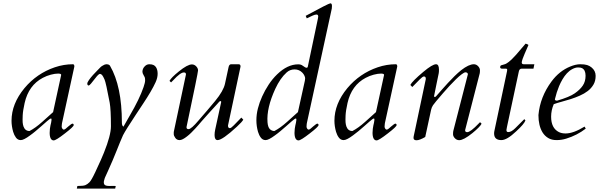

<svg xmlns="http://www.w3.org/2000/svg" viewBox="-20 -823 3575 1146"><path d="M284.2 -115.7Q278.8 -115.7 260.3 -99.4Q241.7 -83 226.1 -69.3Q210.4 -55.7 193.1 -41Q175.8 -26.4 159.2 -14.6Q121.6 13.2 104 13.2Q86.4 13.2 75.4 -1.5Q64.5 -16.1 58.6 -36.1Q48.8 -70.3 48.8 -102.1Q48.8 -203.6 126 -296.9Q199.7 -384.8 307.1 -421.4Q360.4 -439.5 415.5 -439.5Q423.8 -439.5 423.8 -425.8L350.1 -87.9Q349.6 -84 349.1 -80.1Q348.1 -73.2 348.1 -67.1Q348.1 -61 352.1 -55.2Q356 -49.3 360.6 -49.3Q365.2 -49.3 372.3 -54.9Q379.4 -60.5 386.7 -67.4Q407.2 -85 412.1 -85Q419.9 -85 419.9 -76.2Q419.9 -66.9 367.2 -26.4Q314 15.1 300.3 15.1Q285.2 15.1 279.3 -4.9Q276.4 -15.6 276.4 -29.1Q276.4 -42.5 277.8 -53.7Q279.3 -64.9 281.2 -74Q283.2 -83 285.2 -91.1Q287.1 -99.1 287.6 -107.4Q288.1 -115.7 284.2 -115.7ZM345.2 -376Q345.2 -383.8 326.7 -383.8Q308.1 -383.8 283.2 -377.2Q258.3 -370.6 235.4 -358.4Q150.9 -314 127 -208Q116.7 -162.1 115.5 -134.3Q114.3 -106.4 115.2 -93.3Q116.2 -80.1 120.1 -68.4Q129.9 -41 156.2 -41Q191.4 -59.1 232.2 -95.7Q272.9 -132.3 296.9 -153.8Z M600.6 87.9Q642.1 -15.6 642.1 -68.8Q642.1 -169.9 634.8 -210Q612.3 -329.6 604.2 -347.9Q596.2 -366.2 590.3 -373.8Q584.5 -381.3 576.7 -382.3Q567.4 -380.9 549.8 -357.4Q516.1 -312.5 509.8 -312.5Q506.8 -312.5 503.9 -314.9Q501 -317.4 501 -324.2Q501 -331.1 511.2 -345.7Q521.5 -360.4 534.9 -375.2Q548.3 -390.1 561 -402.6Q573.7 -415 576.7 -418.7Q579.6 -422.4 583.7 -425.5Q587.9 -428.7 593.3 -431.6Q606 -439.5 614.3 -439.5Q631.8 -439.5 636.7 -430.2Q707.5 -308.6 707.5 -90.8Q707.5 -73.2 716.8 -66.9L754.9 -133.8Q812 -231 836.9 -303.2Q846.2 -330.1 846.2 -343Q846.2 -356 843.8 -362.1Q841.3 -368.2 837.9 -373Q830.1 -386.2 830.1 -394.3Q830.1 -402.3 833 -410.4Q835.9 -418.5 841.8 -424.8Q854.5 -439.5 870.8 -439.5Q887.2 -439.5 896.5 -434.8Q905.8 -430.2 911.1 -421.9Q920.9 -406.7 920.9 -382.8Q920.9 -358.9 908.9 -332.5Q897 -306.2 878.2 -274.2Q859.4 -242.2 835.9 -206.8Q812.5 -171.4 789.6 -136.7Q731.4 -48.8 714.4 -16.1Q697.3 22.5 676.3 75.9Q655.3 129.4 625 196.3L606.4 237.3Q605.5 239.3 604.5 242.7Q603.5 246.1 602.5 250Q599.6 257.8 599.6 265.4Q599.6 272.9 603 278.3Q609.4 287.6 636.7 287.1Q641.1 286.6 649.2 286.6Q657.2 286.6 670.9 287.1L667.5 302.7H438.5L441.9 287.1Q476.6 287.1 489 282.2Q501.5 277.3 513.7 265.1Q525.9 252.9 549.1 203.4Q572.3 153.8 582 131.8Q591.8 109.9 600.6 87.9Z M1415.5 -427.7V-424.8Q1415.5 -423.3 1340.8 -73.7Q1340.8 -58.1 1352.1 -58.1Q1359.4 -58.1 1376 -75.4Q1392.6 -92.8 1420.4 -121.1L1432.1 -108.9Q1425.8 -96.2 1394 -66.9Q1307.6 13.2 1278.8 13.2Q1260.7 13.2 1260.7 -17.6Q1260.7 -32.2 1264.6 -50.3L1300.3 -214.4Q1300.3 -219.7 1296.1 -219.7Q1292 -219.7 1288.3 -215.6Q1284.7 -211.4 1277.1 -202.9Q1269.5 -194.3 1256.6 -180.4Q1243.7 -166.5 1230.5 -151.9Q1193.4 -110.8 1184.1 -99.9Q1174.8 -88.9 1165.3 -77.9Q1155.8 -66.9 1144.5 -54.7Q1133.3 -42.5 1120.8 -30.3Q1108.4 -18.1 1096.2 -8.8Q1068.4 13.2 1052 13.2Q1035.6 13.2 1026.4 0.2Q1017.1 -12.7 1017.1 -22.5V-34.2Q1017.1 -37.1 1018.1 -40L1089.8 -377.9V-379.9Q1089.8 -390.6 1077.6 -390.6Q1056.6 -390.6 1014.2 -344.2Q1004.9 -334.5 1001 -331.1L991.7 -340.3Q1001.5 -359.4 1047.4 -396.5Q1099.1 -438.5 1125.5 -438.5Q1140.1 -438.5 1151.1 -427Q1162.1 -415.5 1162.1 -402.6Q1162.1 -389.6 1093.3 -64.9V-63Q1093.3 -52.2 1105.5 -52.2Q1121.6 -52.2 1166 -105Q1177.2 -118.2 1189.9 -132.8Q1202.6 -147.5 1215.3 -162.1Q1242.7 -194.3 1264.2 -220.2Q1313.5 -280.3 1322.8 -322.8L1343.8 -419.9Q1347.2 -439.5 1359.4 -439.5H1403.8Q1415.5 -439.5 1415.5 -427.7Z M1804.7 -728.5Q1942.4 -803.2 1951.9 -803.2Q1961.4 -803.2 1961.4 -787.1Q1961.4 -781.7 1960.4 -772L1811.5 -87.9Q1811 -84 1810.5 -80.1Q1809.6 -73.2 1809.6 -67.1Q1809.6 -61 1813.5 -55.2Q1817.4 -49.3 1822 -49.3Q1826.7 -49.3 1833.7 -54.9Q1840.8 -60.5 1848.1 -67.4Q1868.7 -85 1873.5 -85Q1881.3 -85 1881.3 -76.2Q1881.3 -66.9 1828.6 -26.4Q1775.4 15.1 1761.7 15.1Q1746.6 15.1 1740.7 -4.9Q1737.8 -15.6 1737.8 -29.1Q1737.8 -42.5 1739.3 -53.7Q1740.7 -64.9 1742.7 -74Q1744.6 -83 1746.6 -91.1Q1748.5 -99.1 1749 -107.4Q1749.5 -115.7 1745.6 -115.7Q1740.2 -115.7 1721.7 -99.4Q1703.1 -83 1687.5 -69.3Q1671.9 -55.7 1654.5 -41Q1637.2 -26.4 1620.6 -14.6Q1583 13.2 1565.4 13.2Q1547.9 13.2 1536.9 -1.5Q1525.9 -16.1 1520 -36.1Q1510.3 -70.3 1510.3 -105.2Q1510.3 -140.1 1519.3 -175.5Q1528.3 -210.9 1544.7 -247.3Q1561 -283.7 1583.7 -318.1Q1606.4 -352.5 1634.3 -379.4Q1695.8 -439 1759.8 -439Q1776.4 -439 1785.6 -431.6Q1803.2 -418.5 1809.6 -418.5Q1815.9 -418.5 1816.9 -423.8L1877.4 -711.4Q1879.4 -719.2 1879.4 -724.1Q1879.4 -736.3 1868.7 -736.3Q1859.4 -736.3 1844 -729Q1828.6 -721.7 1811 -713.4ZM1623 -292.5Q1570.3 -177.7 1576.7 -93.3Q1579.1 -63.5 1590.8 -52.2Q1602.5 -41 1617.7 -41Q1652.8 -59.1 1693.6 -95.7Q1734.4 -132.3 1758.3 -153.8L1799.8 -341.8Q1801.3 -349.6 1801.3 -355.7Q1801.3 -361.8 1797.1 -371.1Q1793 -380.4 1785.2 -388.7Q1766.1 -408.7 1738.3 -408.7Q1710.9 -408.7 1690.9 -390.6Q1652.3 -356 1623 -292.5Z M2211.4 -115.7Q2206.1 -115.7 2187.5 -99.4Q2168.9 -83 2153.3 -69.3Q2137.7 -55.7 2120.4 -41Q2103 -26.4 2086.4 -14.6Q2048.8 13.2 2031.2 13.2Q2013.7 13.2 2002.7 -1.5Q1991.7 -16.1 1985.8 -36.1Q1976.1 -70.3 1976.1 -102.1Q1976.1 -203.6 2053.2 -296.9Q2127 -384.8 2234.4 -421.4Q2287.6 -439.5 2342.8 -439.5Q2351.1 -439.5 2351.1 -425.8L2277.3 -87.9Q2276.9 -84 2276.4 -80.1Q2275.4 -73.2 2275.4 -67.1Q2275.4 -61 2279.3 -55.2Q2283.2 -49.3 2287.8 -49.3Q2292.5 -49.3 2299.6 -54.9Q2306.6 -60.5 2314 -67.4Q2334.5 -85 2339.4 -85Q2347.2 -85 2347.2 -76.2Q2347.2 -66.9 2294.4 -26.4Q2241.2 15.1 2227.5 15.1Q2212.4 15.1 2206.5 -4.9Q2203.6 -15.6 2203.6 -29.1Q2203.6 -42.5 2205.1 -53.7Q2206.5 -64.9 2208.5 -74Q2210.4 -83 2212.4 -91.1Q2214.4 -99.1 2214.8 -107.4Q2215.3 -115.7 2211.4 -115.7ZM2272.5 -376Q2272.5 -383.8 2253.9 -383.8Q2235.4 -383.8 2210.4 -377.2Q2185.5 -370.6 2162.6 -358.4Q2078.1 -314 2054.2 -208Q2043.9 -162.1 2042.7 -134.3Q2041.5 -106.4 2042.5 -93.3Q2043.5 -80.1 2047.4 -68.4Q2057.1 -41 2083.5 -41Q2118.7 -59.1 2159.4 -95.7Q2200.2 -132.3 2224.1 -153.8Z M2582.5 -439.5Q2600.1 -439.5 2600.1 -406.7Q2600.1 -392.1 2598.4 -384.3Q2596.7 -376.5 2594 -363.3Q2591.3 -350.1 2585.9 -324Q2580.6 -297.9 2570.8 -249.5Q2570.8 -244.1 2575 -244.1Q2579.1 -244.1 2582.8 -248.3Q2586.4 -252.4 2594.2 -261.2Q2602.1 -270 2618.4 -288.8Q2634.8 -307.6 2653.6 -327.9Q2672.4 -348.1 2692.6 -368.2Q2712.9 -388.2 2732.9 -404.3Q2778.3 -439.5 2808.1 -439.5Q2822.8 -439.5 2833.7 -428Q2844.7 -416.5 2844.7 -403.8Q2844.7 -391.1 2843.3 -384.8L2756.3 -46.9V-44.9Q2756.3 -34.2 2768.6 -34.2Q2788.1 -34.2 2837.4 -85.9Q2842.8 -91.3 2845.2 -93.8L2854.5 -84.5Q2844.7 -65.4 2799.3 -28.3Q2747.1 13.7 2720.7 13.7Q2706.1 13.7 2695.1 2.2Q2684.1 -9.3 2684.1 -21.7Q2684.1 -34.2 2685.5 -41L2772.5 -378.9V-380.9Q2772.5 -385.3 2768.3 -388.4Q2764.2 -391.6 2757.6 -391.4Q2751 -391.1 2735.6 -379.6Q2720.2 -368.2 2701.7 -350.1Q2683.1 -332 2662.8 -310.1Q2642.6 -288.1 2624 -266.6Q2573.2 -208 2564.7 -195.1Q2556.2 -182.1 2553.2 -168L2518.1 -5.4Q2484.4 14.2 2466.3 14.2Q2448.2 14.2 2448.2 0Q2448.2 -6.3 2450.7 -16.6Q2455.1 -36.1 2456.1 -41.5L2521.5 -351.1V-353Q2521.5 -366.7 2510.3 -366.7Q2502.9 -366.7 2485.8 -349.4Q2468.8 -332 2440.9 -303.7L2429.2 -315.9Q2439.9 -337.9 2507.3 -394.5Q2561 -439.5 2582.5 -439.5Z M2972.7 13.2Q2929.2 13.2 2929.2 -26.4Q2929.2 -34.7 2931.2 -43L3006.3 -397.9Q3007.3 -402.8 3007.3 -405.8Q3007.3 -413.1 3000 -413.1H2978Q2965.3 -413.1 2965.3 -421.9Q2965.3 -431.2 2972.4 -433.6Q2979.5 -436 2984.4 -437Q2989.3 -438 2996.3 -440.7Q3003.4 -443.4 3015.1 -452.4Q3026.9 -461.4 3038.8 -473.4Q3050.8 -485.4 3062.5 -498.5Q3074.2 -511.7 3084.5 -524.4Q3110.8 -556.2 3117.2 -562.5Q3127.9 -560.1 3134.3 -554.7Q3130.4 -544.4 3124 -530.8Q3117.7 -517.1 3111.8 -502.9Q3096.7 -468.3 3094.2 -452.1V-450.2Q3094.2 -439.5 3106 -439.5H3169.4L3164.1 -413.1H3093.3Q3080.1 -413.1 3076.7 -396L3008.8 -78.6Q3006.3 -68.4 3005.4 -62.3Q3004.4 -56.2 3003.7 -52.7Q3002.9 -49.3 3002.9 -47.9V-45.9Q3002.9 -34.7 3013.7 -34.7Q3032.2 -34.7 3055.2 -57.6L3109.4 -111.8L3116.2 -104.5Q3109.4 -83.5 3061 -39.1Q3005.9 13.2 2972.7 13.2Z M3356 -26.4Q3402.3 -26.4 3469.2 -67.4L3476.1 -55.2Q3424.8 -15.6 3359.9 4.4Q3331.5 13.2 3302 13.2Q3272.5 13.2 3252 0.7Q3231.4 -11.7 3218.3 -32.7Q3193.8 -72.8 3193.8 -136.2Q3203.6 -244.6 3272 -336.9Q3318.4 -399.4 3383.3 -425.8Q3416.5 -439.5 3443.1 -439.5Q3469.7 -439.5 3484.4 -434.8Q3499 -430.2 3510.3 -420.9Q3535.2 -400.9 3535.2 -370.4Q3535.2 -339.8 3522.2 -317.9Q3509.3 -295.9 3488.3 -279.8Q3467.3 -263.7 3440.4 -252Q3413.6 -240.2 3386 -231.4Q3358.4 -222.7 3331.8 -215.6Q3305.2 -208.5 3285.2 -201.2Q3269.5 -164.6 3269.5 -126.5Q3269.5 -58.1 3315.9 -34.7Q3332.5 -26.4 3356 -26.4ZM3292 -230.5Q3292 -222.2 3305.2 -222.2Q3378.9 -243.7 3410.6 -265.9Q3442.4 -288.1 3458.7 -312.5Q3475.1 -336.9 3475.1 -371.1Q3475.1 -405.8 3453.6 -416.5Q3446.3 -420.4 3430.4 -420.4Q3414.6 -420.4 3396.5 -410.9Q3378.4 -401.4 3363.8 -385.5Q3349.1 -369.6 3337.4 -349.6Q3325.7 -329.6 3316.9 -308.6Q3302.2 -273.4 3292 -230.5Z"/></svg>

Font: Cardo-Italic
Style: Italic
Weight: 400
Italic angle: -12°
Designer: David J. Perry
Foundry: David J. Perry
Version: Version 0.991